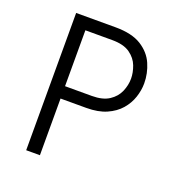

<svg xmlns="http://www.w3.org/2000/svg" viewBox="-127 -810 870 920"><g transform="rotate(20 308.0 -350.0)"><path d="M106 0V-700H307Q390.5 -700 438.8 -669.8Q487 -639.5 507.5 -592.2Q528 -545 528 -494Q528 -459 516 -422.8Q504 -386.5 477.8 -356.2Q451.5 -326 409.5 -307.5Q367.5 -289 307 -289H176V0ZM176 -352H313Q368 -352 400.5 -373.5Q433 -395 447 -427.8Q461 -460.5 461 -494Q461 -524.5 448.5 -557.8Q436 -591 403.8 -614Q371.5 -637 313 -637H176Z"/></g></svg>

Font: Overpass Mono Light Light
Style: Regular
Weight: 300
Monospace: yes
Version: Version 4.000